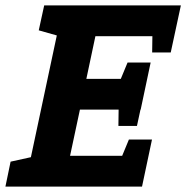

<svg xmlns="http://www.w3.org/2000/svg" viewBox="-63 -687 686 707"><path d="M169.7 -667H603L572 -553.7H288.3L255 -396.7H478.7L454.3 -283.3H231.3L195 -113.3H477.7L460 0H27.7ZM99.7 -667H179.7L173.7 -548.7L79.7 -575.3ZM-43 0 -24 -91.7 81.7 -115 37 0ZM496.7 -173.3 460 0H340L411.7 -173.3ZM565.7 -493.7H497.3L499.7 -667H603ZM491.7 -456.7 455 -283.3H335L406.7 -456.7ZM441.3 -223.3H373L375.3 -396.7H478.7Z"/></svg>

Font: Epunda Slab Light
Style: Italic
Weight: 300
Italic angle: -12°
Designer: Simon Atzbach
Foundry: typofactur
Version: Version 1.102